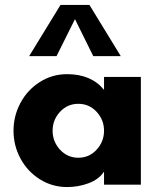

<svg xmlns="http://www.w3.org/2000/svg" viewBox="-20 -754 655 784"><path d="M345.2 -733.9 473.1 -524.9H360.8L286.1 -675.8L210.9 -524.9H99.1L227.1 -733.9ZM374.5 -142.8Q404.8 -175.8 404.8 -220.2Q404.8 -264.6 374.5 -297.4Q344.2 -330.1 299.8 -330.1Q255.4 -330.1 225.1 -297.4Q194.8 -264.6 194.8 -220.2Q194.8 -175.8 225.1 -142.8Q255.4 -109.9 299.8 -109.9Q344.2 -109.9 374.5 -142.8ZM555.2 -439.9V0H404.8V-53.2Q383.8 -21.5 342 -5.9Q300.3 9.8 253.9 9.8Q192.9 9.8 142.3 -22.2Q91.8 -54.2 63.5 -106.9Q35.2 -159.7 35.2 -220.2Q35.2 -280.8 63.5 -333.7Q91.8 -386.7 142.3 -418.9Q192.9 -451.2 253.9 -451.2Q352.5 -451.2 404.8 -387.2V-439.9Z"/></svg>

Font: Glacial Indifference
Style: Bold
Weight: 700
Version: Version 1.001